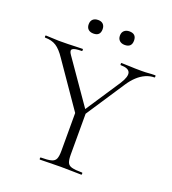

<svg xmlns="http://www.w3.org/2000/svg" viewBox="-148 -903 904 1011"><g transform="rotate(20 304.0 -398.0)"><path d="M297 -290 453 -526Q481 -570 473 -591.5Q465 -613 421 -613Q419 -613 419 -619Q419 -625 421 -625Q447 -625 471 -623.5Q495 -622 533 -622Q558 -622 573.5 -623.5Q589 -625 611 -625Q613 -625 613 -619Q613 -613 611 -613Q586 -613 562 -602.5Q538 -592 516.5 -572Q495 -552 476 -523L313 -276ZM298 -271 111 -542Q85 -581 60 -597Q35 -613 -2 -613Q-5 -613 -5 -619Q-5 -625 -2 -625Q15 -625 34.5 -623.5Q54 -622 71 -622Q98 -622 121.5 -622.5Q145 -623 166 -624Q187 -625 204 -625Q206 -625 206 -619Q206 -613 204 -613Q163 -613 152 -604Q141 -595 157 -573L335 -317ZM282 -310 335 -319V-81Q335 -52 341 -37Q347 -22 366 -17Q385 -12 423 -12Q426 -12 426 -6Q426 0 423 0Q400 0 371 -1Q342 -2 308 -2Q275 -2 245 -1Q215 0 192 0Q189 0 189 -6Q189 -12 192 -12Q230 -12 249.5 -17Q269 -22 275.5 -37Q282 -52 282 -81ZM229 -720Q210 -720 199.5 -730Q189 -740 189 -758Q189 -776 199.5 -786Q210 -796 229 -796Q247 -796 257 -786Q267 -776 267 -758Q267 -720 229 -720ZM404 -720Q386 -720 375 -730Q364 -740 364 -758Q364 -776 375 -786Q386 -796 404 -796Q443 -796 443 -758Q443 -720 404 -720Z"/></g></svg>

Font: Cormorant Infant Light
Style: Regular
Weight: 300
Designer: Christian Thalmann (Catharsis Fonts)
Foundry: Catharsis Fonts
Version: Version 4.001